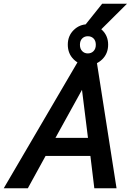

<svg xmlns="http://www.w3.org/2000/svg" viewBox="-74 -1008 710 1028"><path d="M-54 0 350 -690H442L550 0H431L410 -173H170L75 0ZM223 -270H397L365 -527ZM289 -769Q289 -816 320.5 -847Q352 -878 396 -878Q441 -878 473 -847Q505 -816 505 -769Q505 -721 473 -690Q441 -659 396 -659Q352 -659 320.5 -690Q289 -721 289 -769ZM354 -768Q354 -747 366 -734.5Q378 -722 396 -722Q415 -722 427 -734.5Q439 -747 439 -768Q439 -790 427 -802Q415 -814 396 -814Q378 -814 366 -802Q354 -790 354 -768ZM353 -838 473 -988H606L455 -838Z"/></svg>

Font: Radio Canada Medium
Style: Italic
Weight: 500
Italic angle: -12°
Designer: Charles Daoud, Etienne Aubert Bonn, Alexandre Saumier Demers, Jacques Le Bailly
Foundry: Radio-Canada
Version: Version 2.104; ttfautohint (v1.8.4.7-5d5b);gftools[0.9.28.de